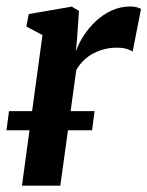

<svg xmlns="http://www.w3.org/2000/svg" viewBox="-22 -588 466 608"><path d="M47.5 0 112.5 -477 61.5 -504 69 -543.5 205.5 -567 228 -553.5 222 -463.5 218 -424.5Q226.5 -449.5 242.8 -474.8Q259 -500 281.5 -521Q304 -542 331.8 -554.8Q359.5 -567.5 391.5 -567.5Q402 -567.5 411.2 -565Q420.5 -562.5 424.5 -559.5L398 -424.5Q393.5 -428.5 380.5 -432.8Q367.5 -437 346.5 -437Q329 -437 310.8 -432.8Q292.5 -428.5 275.2 -419.8Q258 -411 243.8 -397.5Q229.5 -384 219.5 -366L169 0ZM277.5 -236 269.5 -175.5H-1.5L6.5 -236Z"/></svg>

Font: Merriweather SemiBold
Style: Italic
Weight: 600
Italic angle: -7.8°
Version: Version 2.101